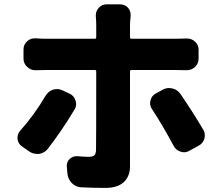

<svg xmlns="http://www.w3.org/2000/svg" viewBox="-20 -831 1040 905"><path d="M194.3 -378.9Q207 -400.4 229.5 -408.2Q239.3 -411.1 249 -411.1Q261.7 -411.1 274.4 -405.3L307.6 -389.6Q329.1 -379.9 335.9 -357.4Q338.9 -348.6 338.9 -340.8Q338.9 -327.1 331.1 -314.5Q271.5 -214.8 204.1 -127.9Q188.5 -109.4 164.1 -105.5Q159.2 -105.5 155.3 -105.5Q135.7 -105.5 119.1 -116.2L84 -140.6Q65.4 -153.3 62.5 -175.8Q62.5 -178.7 62.5 -181.6Q62.5 -200.2 75.2 -214.8Q143.6 -292 194.3 -378.9ZM808.6 -501H600.6Q592.8 -501 592.8 -494.1V-46.9Q592.8 0 563.5 27.3Q534.2 54.7 477.5 54.7Q412.1 54.7 361.3 51.8Q335.9 49.8 318.4 31.7Q300.8 13.7 297.9 -11.7L294.9 -45.9Q294.9 -47.9 294.9 -50.8Q294.9 -69.3 308.6 -82Q322.3 -94.7 340.8 -94.7Q342.8 -94.7 345.7 -94.7Q376 -91.8 398.4 -91.8Q417 -91.8 424.8 -99.1Q432.6 -106.4 432.6 -126Q433.6 -154.3 433.6 -494.1Q433.6 -501 426.8 -501H194.3Q171.9 -501 148.4 -500Q147.5 -500 146.5 -500Q124 -500 108.4 -515.6Q90.8 -531.2 90.8 -554.7V-598.6Q90.8 -621.1 108.4 -636.7Q123 -650.4 143.6 -650.4Q145.5 -650.4 148.4 -650.4Q174.8 -648.4 194.3 -648.4H426.8Q433.6 -648.4 433.6 -655.3V-714.8Q433.6 -730.5 431.6 -753.9Q431.6 -756.8 431.6 -758.8Q431.6 -778.3 445.3 -793.9Q460 -810.5 482.4 -810.5H545.9Q569.3 -810.5 584 -793.9Q595.7 -779.3 595.7 -760.7Q595.7 -756.8 595.7 -753.9Q592.8 -728.5 592.8 -713.9V-655.3Q592.8 -648.4 600.6 -648.4H807.6Q830.1 -648.4 858.4 -649.4Q860.4 -649.4 862.3 -649.4Q882.8 -649.4 898.4 -635.7Q916 -620.1 916 -597.7V-554.7Q916 -531.2 899.4 -515.6Q882.8 -500 860.4 -500Q859.4 -500 858.4 -500Q833 -501 808.6 -501ZM697.3 -315.4Q687.5 -329.1 687.5 -344.7Q687.5 -350.6 689.5 -357.4Q694.3 -379.9 714.8 -390.6L745.1 -407.2Q760.7 -416 776.4 -416Q784.2 -416 792 -414.1Q815.4 -409.2 830.1 -388.7Q882.8 -312.5 937.5 -220.7Q945.3 -208 945.3 -193.4Q945.3 -185.5 943.4 -177.7Q936.5 -154.3 915 -143.6L874 -121.1Q861.3 -113.3 847.7 -113.3Q839.8 -113.3 831.1 -116.2Q808.6 -123 797.9 -144.5Q746.1 -241.2 697.3 -315.4Z"/></svg>

Font: Gen Jyuu Gothic Heavy
Style: Bold
Weight: 900
Designer: [Source Han Sans]
Ryoko NISHIZUKA  (kana & ideographs); Paul D. Hunt (Latin, Greek & Cyrillic); Wenlong ZHANG  (bopomofo
Version: Version 1.002.20150607